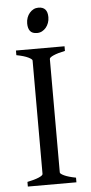

<svg xmlns="http://www.w3.org/2000/svg" viewBox="-56 -832 410 865"><g transform="rotate(-5 149.0 -399.5)"><path d="M34.2 0V-21Q67.4 -27.8 86.2 -35.9Q105 -43.9 105 -50.8V-564Q105 -569.8 87.2 -578.6Q69.3 -587.4 34.2 -594.2V-615.2H253.9V-594.2Q220.7 -587.4 201.9 -579.1Q183.1 -570.8 183.1 -564V-50.8Q183.1 -44.9 200.9 -36.4Q218.8 -27.8 253.9 -21V0ZM192.9 -752.4Q192.9 -738.8 188.5 -726.6Q184.1 -714.4 176.5 -705.3Q168.9 -696.3 158.7 -690.9Q148.4 -685.5 136.2 -685.5Q114.3 -685.5 104.7 -697.8Q95.2 -710 95.2 -732.4Q95.2 -746.1 99.6 -758.3Q104 -770.5 111.8 -779.5Q119.6 -788.6 129.6 -793.7Q139.6 -798.8 151.4 -798.8Q192.9 -798.8 192.9 -752.4Z"/></g></svg>

Font: Gentium Unicode
Style: Regular
Weight: 400
Version: Version 1.009